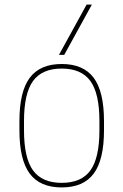

<svg xmlns="http://www.w3.org/2000/svg" viewBox="-20 -810 540 840"><path d="M250 10Q155 10 110 -50.5Q65 -111 65 -240V-280Q65 -409 110 -469.5Q155 -530 250 -530Q345 -530 390 -469.5Q435 -409 435 -280V-240Q435 -111 390 -50.5Q345 10 250 10ZM250 -10Q336 -10 375.5 -64.5Q415 -119 415 -240V-280Q415 -401 375.5 -455.5Q336 -510 250 -510Q164 -510 124.5 -455.5Q85 -401 85 -280V-240Q85 -119 124.5 -64.5Q164 -10 250 -10ZM261 -570H238L359 -790H382Z"/></svg>

Font: M PLUS Code Latin Thin
Style: Regular
Weight: 250
Designer: Coji Morishita
Foundry: UNDERFOREST DESIGN
Version: Version 1.002; ttfautohint (v1.8.3)